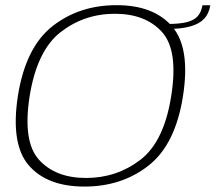

<svg xmlns="http://www.w3.org/2000/svg" viewBox="-20 -700 814 725"><path d="M299 4.5Q440 4.5 541.2 -75Q642.5 -154.5 671 -337.5Q699.5 -519.5 630 -600Q560.5 -680.5 420 -680.5Q279 -680.5 177.8 -600.8Q76.5 -521 47.5 -337.5Q19.5 -155.5 88.8 -75.5Q158 4.5 299 4.5ZM305 -28Q189.5 -28 127.2 -96.8Q65 -165.5 92 -337.5Q120 -510 209.2 -579Q298.5 -648 414 -648Q529.5 -648 591.8 -579Q654 -510 626.5 -337.5Q599.5 -165 510 -96.5Q420.5 -28 305 -28ZM612 -609.5 609 -590.5Q662.5 -590.5 697 -599.8Q731.5 -609 750.2 -628.5Q769 -648 774 -680H744.5Q740 -654 726.5 -638.8Q713 -623.5 685.8 -616.5Q658.5 -609.5 612 -609.5Z"/></svg>

Font: Anybody SemiExpanded ExtraLight
Style: Italic
Weight: 250
Width: 6
Italic angle: -10°
Version: Version 1.113;gftools[0.9.25]